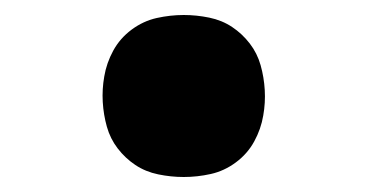

<svg xmlns="http://www.w3.org/2000/svg" viewBox="-20 -468 490 256"><path d="M225 -232Q208 -232 191 -235.5Q174 -239 160.5 -248Q147 -257 137 -270Q127 -283 122.5 -299Q118 -315 117 -332Q116 -349 119 -366Q122 -384 131 -400.5Q140 -417 155.5 -428.5Q171 -440 189 -444Q207 -448 225 -448Q242 -448 259 -444.5Q276 -441 289.5 -432Q303 -423 313 -410Q323 -397 327.5 -381Q332 -365 333 -348Q334 -331 331 -314Q328 -296 319 -279.5Q310 -263 294.5 -251.5Q279 -240 261 -236Q243 -232 225 -232Z"/></svg>

Font: Iosevka Etoile Heavy Oblique
Style: Regular
Weight: 900
Italic angle: -9°
Designer: Belleve Invis
Foundry: Belleve Invis
Version: Version 15.5.2; ttfautohint (v1.8.4)